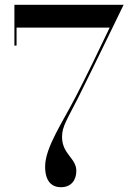

<svg xmlns="http://www.w3.org/2000/svg" viewBox="-20 -770 544 800"><path d="M168 -76C168 -15 195 10 234 10C278 10 298 -21 298 -58C298 -112 238.5 -127 238.5 -200C238.5 -244 260.5 -273 307.5 -366.5C377 -505.5 495 -750 495 -750H40V-580H49V-655H437C396 -568 335 -443 296 -368C240 -259 168 -155 168 -76Z"/></svg>

Font: Bodoni* 24
Style: Regular
Weight: 400
Version: Version 2.3